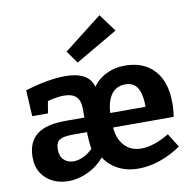

<svg xmlns="http://www.w3.org/2000/svg" viewBox="-90 -927 1038 1031"><g transform="rotate(-10 428.5 -411.5)"><path d="M69.6 -364.8 61.6 -507.2Q127 -527.2 181.9 -536.6Q236.8 -546 279.6 -546Q342.2 -546 380.3 -525.6Q418.4 -505.2 430 -464.6L438.4 -444.4L426.2 -455.2Q455.8 -499.2 502.7 -522.6Q549.6 -546 605 -546Q708 -546 765.4 -483.2Q822.8 -420.4 822.8 -306.2Q822.8 -283.4 821.1 -263.1Q819.4 -242.8 816.2 -229.4H475.6L485 -251.8L486 -238Q489.2 -170.4 524.2 -131.2Q559.2 -92 616.4 -92Q685.4 -92 769.8 -142.6L816.8 -67.4Q760.6 -29.2 701.1 -8.8Q641.6 11.6 583.4 11.6Q514.4 11.6 462.4 -19.7Q410.4 -51 384 -108L418.8 -107.4Q375.8 -46.4 317.1 -16.9Q258.4 12.6 201.6 12.6Q156.4 12.6 118 -5.5Q79.6 -23.6 56.3 -59.1Q33 -94.6 33 -146.2Q33 -227.8 83.2 -268.3Q133.4 -308.8 238.4 -308.8H354L344 -293.4V-356.4Q344 -401.6 322.3 -422.8Q300.6 -444 254.8 -444Q234.8 -444 210.2 -439.9Q185.6 -435.8 155.8 -427.2L168.4 -442.4L155.4 -364.8ZM352.4 -132Q348.2 -157.2 346.1 -185.2Q344 -213.2 344 -246.2L354 -229.4H267.6Q216.2 -229.4 194.9 -216.3Q173.6 -203.2 173.6 -164.4Q173.6 -126.8 194.6 -107.1Q215.6 -87.4 247 -87.4Q273.6 -87.4 303 -101.6Q332.4 -115.8 358.6 -144.4ZM484.2 -290.8 473.4 -308.8H688L678 -296.8Q678.6 -376.2 657.5 -411.2Q636.4 -446.2 590.6 -446.2Q540.4 -446.2 512.9 -407Q485.4 -367.8 484.2 -290.8ZM359.7 -606 311.3 -674 519 -836 590 -740Z"/></g></svg>

Font: Bitter Thin
Style: Regular
Weight: 100
Designer: Sol Matas, and Bitter project Authors
Foundry: Sol Matas
Version: Version 2.002